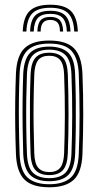

<svg xmlns="http://www.w3.org/2000/svg" viewBox="-20 -777 412 804"><path d="M190.5 -757.2Q250 -757.2 276.8 -731.1Q303.5 -705 306 -645H290.8Q288.5 -698.2 265.2 -721.4Q242 -744.5 190.5 -744.5Q139 -744.5 115.8 -721.4Q92.5 -698.2 90.5 -645H75.2Q77.5 -705 104.2 -731.1Q131 -757.2 190.5 -757.2ZM190.5 -731.8Q234 -731.8 253.8 -711.6Q273.5 -691.5 275.2 -645H260Q258.5 -684.5 242.4 -701.8Q226.2 -719 190.5 -719Q154.8 -719 138.6 -701.8Q122.5 -684.5 121.2 -645H106Q107.5 -691.5 127.1 -711.6Q146.8 -731.8 190.5 -731.8ZM190.5 -706.2Q218.5 -706.2 230.9 -692.1Q243.2 -678 244.5 -645H231Q231 -671 221.1 -682.2Q211.2 -693.5 190.5 -693.5Q170.2 -693.5 160.4 -682.2Q150.5 -671 150.2 -645H136.5Q137.5 -678 150.1 -692.1Q162.8 -706.2 190.5 -706.2ZM186.2 7.2Q114.5 7.2 82.1 -25.4Q49.8 -58 46.8 -131.2Q44.5 -191.8 43.8 -247.4Q43 -303 43.8 -357.8Q44.5 -412.5 46.8 -469.8Q50.2 -545.2 83.9 -576.2Q117.5 -607.2 186.2 -607.2Q258.2 -607.2 290.1 -574.5Q322 -541.8 325.2 -468.8Q328.8 -377.8 328.6 -296.8Q328.5 -215.8 325.2 -130.5Q322 -54.8 288.4 -23.8Q254.8 7.2 186.2 7.2ZM186.2 -5.5Q246 -5.5 276.4 -33.2Q306.8 -61 309.8 -130.8Q313.2 -215.8 313.2 -295.2Q313.2 -374.8 309.8 -468Q307.2 -533.2 279.5 -563.9Q251.8 -594.5 186.2 -594.5Q123.2 -594.5 94 -565.1Q64.8 -535.8 62 -467Q60 -416.2 59.2 -362.8Q58.5 -309.2 59.2 -251.6Q60 -194 62.2 -130.8Q65 -60.2 96 -32.9Q127 -5.5 186.2 -5.5ZM186.2 -18.2Q131.5 -18.2 105.8 -44.8Q80 -71.2 77.2 -133.8Q75.5 -185.8 74.8 -241.4Q74 -297 74.6 -353.9Q75.2 -410.8 77.2 -466.5Q80 -529.2 105.8 -555.5Q131.5 -581.8 186.2 -581.8Q238.2 -581.8 265.1 -556.8Q292 -531.8 294.5 -468.8Q296.8 -410 297.4 -354.5Q298 -299 297.4 -244.2Q296.8 -189.5 294.8 -133.8Q292.2 -70.5 266.2 -44.4Q240.2 -18.2 186.2 -18.2ZM186.2 -31Q232.2 -31 254.6 -54.2Q277 -77.5 279.2 -134.2Q282 -205.8 282.4 -290Q282.8 -374.2 279.2 -465.8Q277 -523.2 254.2 -546.1Q231.5 -569 186.2 -569Q140 -569 117.6 -545.8Q95.2 -522.5 92.8 -466Q91 -418 90.1 -364.5Q89.2 -311 89.9 -253.1Q90.5 -195.2 92.8 -133.8Q95 -76 118.2 -53.5Q141.5 -31 186.2 -31ZM186.2 -43.8Q149.2 -43.8 129.6 -63.5Q110 -83.2 108 -134.5Q106 -191 105.4 -245.5Q104.8 -300 105.4 -354.5Q106 -409 108 -465Q110 -514.2 128.5 -535.2Q147 -556.2 186.2 -556.2Q223 -556.2 242.5 -536.6Q262 -517 264 -465.5Q267 -381.8 267 -297.9Q267 -214 264 -134.8Q262 -85 243.2 -64.4Q224.5 -43.8 186.2 -43.8ZM186.2 -56.5Q218 -56.5 232.5 -75.1Q247 -93.8 248.5 -135.5Q251.2 -210.2 251.6 -291.4Q252 -372.5 248.5 -465Q247 -508.5 231.6 -526Q216.2 -543.5 186.2 -543.5Q154 -543.5 139.5 -524.8Q125 -506 123.5 -464.2Q121.5 -409.8 120.8 -357.1Q120 -304.5 120.8 -250.1Q121.5 -195.8 123.5 -134.8Q125 -91 140.8 -73.8Q156.5 -56.5 186.2 -56.5Z"/></svg>

Font: Big Shoulders Inline Display Thin Medium
Style: Regular
Weight: 500
Version: Version 2.002